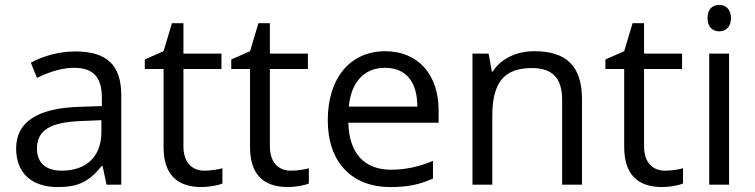

<svg xmlns="http://www.w3.org/2000/svg" viewBox="-20 -754 3083 784"><path d="M475.1 0V-365.2C475.1 -490.2 414.6 -543.9 287.1 -543.9C224.1 -543.9 158.7 -526.9 106 -498L130.9 -436C187 -463.4 237.8 -477.1 282.2 -477.1C361.8 -477.1 396 -438 396 -354V-320.8L305.2 -317.9C132.3 -312.5 45.9 -255.9 45.9 -147.9C45.9 -46.9 109.9 9.8 215.8 9.8C295.4 9.8 341.8 -9.3 395 -76.2H398.9L415 0ZM231.9 -57.1C168 -57.1 130.9 -88.4 130.9 -147C130.9 -221.7 184.1 -255.4 313 -259.8L394 -263.2V-214.8C394 -115.2 333 -57.1 231.9 -57.1Z M814.9 -57.1C761.7 -57.1 729 -92.8 729 -157.2V-472.2H884.3V-535.2H729V-659.2H682.1L647.9 -544.9L571.3 -511.2V-472.2H647.9V-153.8C647.9 -44.9 699.7 9.8 803.2 9.8C830.6 9.8 870.6 3.4 888.2 -4.9V-66.9C872.6 -62.5 843.8 -57.1 814.9 -57.1Z M1168 -57.1C1114.7 -57.1 1082 -92.8 1082 -157.2V-472.2H1237.3V-535.2H1082V-659.2H1035.2L1001 -544.9L924.3 -511.2V-472.2H1001V-153.8C1001 -44.9 1052.7 9.8 1156.2 9.8C1183.6 9.8 1223.6 3.4 1241.2 -4.9V-66.9C1225.6 -62.5 1196.8 -57.1 1168 -57.1Z M1574.2 9.8C1646.5 9.8 1690.9 0 1748 -24.9V-97.2C1691.9 -73.2 1634.8 -61 1577.1 -61C1467.8 -61 1405.8 -127.4 1402.3 -252.9H1771V-304.2C1771 -448.7 1687.5 -544.9 1553.2 -544.9C1410.2 -544.9 1318.4 -435.5 1318.4 -263.2C1318.4 -91.8 1416 9.8 1574.2 9.8ZM1552.2 -477.1C1636.7 -477.1 1684.1 -420.9 1684.1 -318.8H1404.3C1413.6 -418 1466.3 -477.1 1552.2 -477.1Z M2356.4 0V-349.1C2356.4 -485.8 2291 -544.9 2162.1 -544.9C2088.4 -544.9 2025.4 -514.6 1992.2 -461.9H1988.3L1975.1 -535.2H1909.2V0H1990.2V-280.8C1990.2 -419.9 2040.5 -476.1 2152.3 -476.1C2236.8 -476.1 2275.4 -433.6 2275.4 -346.2V0Z M2695.8 -57.1C2642.6 -57.1 2609.9 -92.8 2609.9 -157.2V-472.2H2765.1V-535.2H2609.9V-659.2H2563L2528.8 -544.9L2452.1 -511.2V-472.2H2528.8V-153.8C2528.8 -44.9 2580.6 9.8 2684.1 9.8C2711.4 9.8 2751.5 3.4 2769 -4.9V-66.9C2753.4 -62.5 2724.6 -57.1 2695.8 -57.1Z M2869.1 -680.2C2869.1 -643.6 2889.6 -626 2917 -626C2942.9 -626 2964.8 -643.6 2964.8 -680.2C2964.8 -716.8 2942.9 -733.9 2917 -733.9C2889.6 -733.9 2869.1 -717.3 2869.1 -680.2ZM2957 -535.2H2876V0H2957Z"/></svg>

Font: Open Sans
Style: Regular
Weight: 400
Foundry: Ascender Corporation
Version: Version 1.100;PS 001.100;hotconv 1.0.88;makeotf.lib2.5.64775